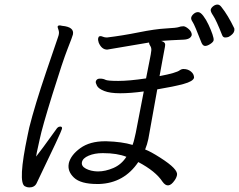

<svg xmlns="http://www.w3.org/2000/svg" viewBox="-20 -813 1046 840"><path d="M533 -127Q492 -143 432 -143H428Q394 -143 368 -132Q342 -121 338.5 -103.5Q335 -86 356 -75Q377 -64 406 -63H409Q441 -63 476 -78Q511 -93 533 -127ZM585 -104Q523 -12 414 -8H405Q333 -8 303.5 -36Q274 -64 281 -98V-99Q290 -135 331.5 -165Q373 -195 440 -195H445Q514 -193 560 -179Q565 -192 568 -206L574 -232L609 -413Q551 -405 506 -405Q461 -405 436 -415Q411 -425 404.5 -437.5Q398 -450 399 -456Q402 -469 417 -469Q432 -469 441 -464Q450 -459 497.5 -459Q545 -459 619 -470Q627 -512 634 -546Q641 -580 642 -592Q643 -604 637.5 -612Q632 -620 632 -627L449 -596Q425 -596 412 -626Q408 -638 409.5 -645.5Q411 -653 415 -654L419 -655Q424 -655 431 -652Q438 -649 448 -649Q515 -657 587 -671.5Q659 -686 706 -688.5Q753 -691 762 -694.5Q771 -698 781 -698H784Q793 -697 806 -685.5Q819 -674 819 -660Q814 -641 783.5 -639.5Q753 -638 729.5 -637Q706 -636 685 -634Q698 -630 701 -624Q704 -618 701.5 -607.5Q699 -597 693 -562Q687 -527 678 -480Q752 -494 767 -506Q772 -510 780 -511H784Q802 -511 815.5 -500Q829 -489 829 -473Q825 -457 782.5 -445.5Q740 -434 668 -422L629 -205Q624 -181 615 -159Q639 -150 680.5 -123.5Q722 -97 739.5 -78.5Q757 -60 754.5 -47.5Q752 -35 744 -24Q716 17 691 -18Q661 -64 585 -104ZM246 -259Q253 -258 251 -249Q249 -237 140 -11Q131 7 108 7Q98 7 89 2Q57 -14 101 -222L108 -255Q132 -351 182 -498.5Q232 -646 233.5 -649.5Q235 -653 236.5 -659Q238 -665 238 -671Q238 -677 235 -685Q232 -693 232 -697L233 -698Q234 -702 242 -702L252 -700Q306 -695 299 -662Q297 -653 276 -600Q255 -547 209.5 -400.5Q164 -254 154 -205L141 -146Q139 -136 138 -128Q172 -172 196 -206L225 -246Q233 -259 242 -259ZM862 -625Q831 -705 823 -716.5Q815 -728 816.5 -736Q818 -744 827 -752Q836 -760 846.5 -760Q857 -760 869.5 -743.5Q882 -727 892.5 -704.5Q903 -682 909.5 -663Q916 -644 914.5 -636.5Q913 -629 900 -620.5Q887 -612 877.5 -612Q868 -612 862 -625ZM1005 -678Q1002 -664 981 -652Q974 -649 965 -649Q956 -649 952 -659Q926 -725 913 -744Q900 -763 902 -771Q904 -779 913 -786Q922 -793 931.5 -793Q941 -793 949 -782Q977 -747 1005 -689Q1006 -683 1005 -678Z"/></svg>

Font: LXGW Bright GB
Style: Italic
Weight: 400
Italic angle: -12°
Designer: Christian Thalmann (Catharsis Fonts)
Foundry: LXGW / Christian Thalmann (Catharsis Fonts) / Fontworks Inc.
Version: Version 5.510